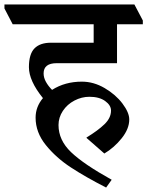

<svg xmlns="http://www.w3.org/2000/svg" viewBox="-60 -677 662 863"><path d="M136 -347Q136 -328 146.5 -309Q157 -290 174 -273Q232 -310 308 -310Q361 -310 410.5 -281Q460 -252 490.5 -211.5Q521 -171 521 -140Q521 -98 487 -55.5Q453 -13 409 13L329 -57V-59Q380 -90 409.5 -118.5Q439 -147 439 -180Q439 -204 412.5 -223Q386 -242 342 -242Q307 -242 274.5 -225Q242 -208 222.5 -178.5Q203 -149 203 -115Q203 -47 259.5 7Q316 61 442 131L417 166Q325 119 258.5 75.5Q192 32 146 -25Q100 -82 100 -148Q100 -197 133 -236Q70 -314 70 -375Q70 -434 95 -459.5Q120 -485 169 -485H361V-568H-3L-40 -639V-657H544L582 -585V-568H466V-393H195Q136 -393 136 -347Z"/></svg>

Font: Martel
Style: Bold
Weight: 700
Designer: Dan Reynolds
Foundry: Dan Reynolds
Version: Version 1.001; ttfautohint (v1.1) -l 5 -r 5 -G 72 -x 0 -D la